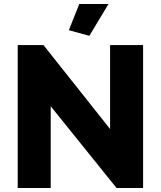

<svg xmlns="http://www.w3.org/2000/svg" viewBox="-20 -934 799 954"><path d="M424 -756 322 -784 374 -914H519ZM232 -406V0H68V-710H196L527 -293V-710H691V0H559Z"/></svg>

Font: Oxford Sans
Style: Regular
Weight: 800
Designer: Matt McInerney, Pablo Impallari, Rodrigo Fuenzalida
Foundry: Matt McInerney, Pablo Impallari, Rodrigo Fuenzalida
Version: Version 3.000g; ttfautohint (v1.5) -l 8 -r 28 -G 28 -x 14 -D